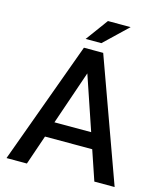

<svg xmlns="http://www.w3.org/2000/svg" viewBox="-129 -984 910 1078"><g transform="rotate(15 326.5 -445.0)"><path d="M433.5 -263.5 327.5 -576H327L220 -263.5ZM640.5 0H522.5L464 -172.5H189.5L130.5 0H12L271.5 -711H383.5ZM359.5 -761H268L363 -890.5H495Z"/></g></svg>

Font: Roberto Sans Medium
Style: Regular
Weight: 500
Designer: Google (font) & Cristiano Sobral (main changes)
Version: Version 1.000;October 12, 2021;FontCreator 14.0.0.2814 64-bi